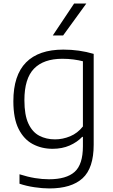

<svg xmlns="http://www.w3.org/2000/svg" viewBox="-20 -828 632 1078"><path d="M257 230Q218.5 230 173.2 223.2Q128 216.5 89.5 203.5V150.5Q135 165 176 171.8Q217 178.5 255 178.5Q352.5 178.5 399 137Q445.5 95.5 445.5 -7V-59.5H441.5Q413 -29.5 370.8 -11Q328.5 7.5 275 7.5Q214 7.5 164 -19Q114 -45.5 84.5 -104Q55 -162.5 55 -259.5Q55 -405.5 126.2 -477.5Q197.5 -549.5 335.5 -549.5Q425 -549.5 506 -525.5V-15.5Q506 116 443.5 173Q381 230 257 230ZM289 -45.5Q332 -45.5 373.8 -62.8Q415.5 -80 445.5 -118V-484Q423 -490 393.2 -494Q363.5 -498 330 -498Q225 -498 171 -442.5Q117 -387 117 -265.5Q117 -182 139.5 -134Q162 -86 200.8 -65.8Q239.5 -45.5 289 -45.5ZM276.5 -629 396 -808H464.5L334.5 -629Z"/></svg>

Font: Encode Sans SmExp Lt
Style: Regular
Weight: 300
Width: 6
Designer: Multiple Designers
Foundry: Impallari Type
Version: Version 3.002; ttfautohint (v1.8.3) -l 8 -r 50 -G 200 -x 14 